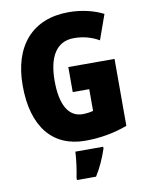

<svg xmlns="http://www.w3.org/2000/svg" viewBox="-100 -795 838 1088"><g transform="rotate(-10 318.5 -251.5)"><path d="M316 -418V-274H411V-149C394 -144 370 -141 350 -141C270 -141 226 -215 226 -354C226 -490 273 -574 375 -574C428 -574 476 -561 519 -536L570 -679C520 -705 449 -724 371 -724C162 -724 43 -587 43 -359C43 -119 154 10 339 10C426 10 508 -5 582 -33V-418ZM432 72V61H272C271 100 261 171 253 207V221H363C393 173 414 125 432 72Z"/></g></svg>

Font: Noto Sans Khmer Condensed Black
Style: Regular
Weight: 900
Width: 3
Designer: Danh Hong and the Monotype Design Team
Foundry: Monotype Imaging Inc.
Version: Version 2.004